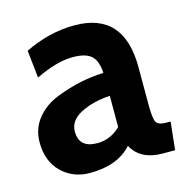

<svg xmlns="http://www.w3.org/2000/svg" viewBox="-83 -588 664 678"><g transform="rotate(-15 249.0 -249.0)"><path d="M487 -92 476 10H431Q350 10 319 -48Q267 10 166 10Q104 10 62.5 -30.5Q21 -71 21 -140Q21 -190 50.5 -226.5Q80 -263 127 -281.5Q174 -300 217.5 -309Q261 -318 302 -319Q300 -363 279.5 -382Q259 -401 212 -401Q152 -401 75 -363L64 -464Q155 -508 246 -508Q427 -508 427 -307V-172Q427 -118 435 -105Q443 -92 471 -92ZM303 -121V-235Q243 -232 197 -209Q151 -186 151 -145Q151 -85 218 -85Q266 -85 303 -121Z"/></g></svg>

Font: Cabin
Style: Bold
Weight: 700
Designer: Pablo Impallari
Foundry: Pablo Impallari. www.impallari.com Igino Marini. www.ikern.com
Version: Version 1.005